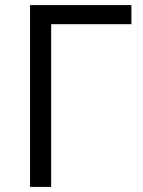

<svg xmlns="http://www.w3.org/2000/svg" viewBox="-20 -734 560 754"><path d="M496 -714V-639H181V0H98V-714Z"/></svg>

Font: Stephens Clock
Style: Regular
Weight: 400
Designer: Peter Wiegel (catfonts.de) with slight modifications by DT1.org
Version: Version 0.9.1